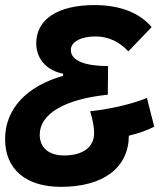

<svg xmlns="http://www.w3.org/2000/svg" viewBox="-21 -723 627 753"><path d="M332.5 -286.6C340.8 -259.8 348.1 -228 348.1 -201.2C348.1 -146 304.2 -113.3 230.5 -113.3C170.4 -113.3 134.8 -143.6 134.8 -194.8C134.8 -276.9 233.9 -334.5 401.9 -351.6L402.8 -463.9C316.9 -463.9 256.8 -483.4 256.8 -526.9C256.8 -560.1 298.8 -580.1 354 -580.1C402.3 -580.1 446.8 -560.1 482.4 -521.5L573.7 -616.7C525.9 -673.3 448.7 -703.1 349.1 -703.1C206.1 -703.1 121.1 -647.5 121.1 -553.2C121.1 -489.7 165 -445.3 226.6 -434.1V-425.8C82 -384.3 -1 -295.4 -1 -177.2C-1 -59.6 80.1 9.8 217.8 9.8C384.3 9.8 483.4 -64.9 484.4 -190.9C522.5 -199.7 556.6 -212.4 584 -226.1L555.2 -338.9C498.5 -315.4 416 -295.9 332.5 -286.6Z"/></svg>

Font: Cascadia Code NF
Style: Bold Italic
Weight: 700
Italic angle: -10°
Monospace: yes
Designer: Aaron Bell
Foundry: Saja Typeworks
Version: Version 2404.023